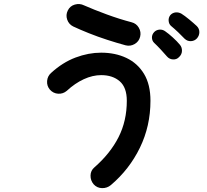

<svg xmlns="http://www.w3.org/2000/svg" viewBox="-20 -861 1040 966"><path d="M538 70Q519 86 493.5 85.5Q468 85 451 66Q435 47 435.5 22Q436 -3 455 -19Q535 -89 576.5 -171Q618 -253 618 -354Q618 -421 582.5 -452Q547 -483 489 -483Q446 -483 401.5 -462.5Q357 -442 316 -404Q297 -388 272.5 -389.5Q248 -391 231 -410Q215 -429 217 -453.5Q219 -478 237 -494Q295 -547 360 -571.5Q425 -596 489 -596Q560 -596 616 -569.5Q672 -543 704.5 -489.5Q737 -436 737 -354Q737 -227 684 -118Q631 -9 538 70ZM612 -633Q568 -645 520 -660.5Q472 -676 427 -694Q382 -712 348 -728Q326 -739 318 -762.5Q310 -786 321 -808Q332 -831 356.5 -838Q381 -845 403 -834Q453 -812 517 -788.5Q581 -765 642 -749Q666 -743 678.5 -721.5Q691 -700 685 -676Q679 -652 657.5 -639.5Q636 -627 612 -633ZM909 -666Q896 -680 876.5 -698.5Q857 -717 840 -731Q830 -740 828.5 -756Q827 -772 837 -785Q848 -797 863.5 -798.5Q879 -800 893 -792Q909 -782 931.5 -763.5Q954 -745 970 -730Q983 -717 983 -699.5Q983 -682 971 -668Q959 -655 941 -654Q923 -653 909 -666ZM881 -574Q869 -561 850.5 -562Q832 -563 820 -577Q808 -591 789.5 -611Q771 -631 755 -646Q745 -656 744.5 -671.5Q744 -687 756 -700Q767 -711 783 -712Q799 -713 812 -703Q828 -692 849.5 -672.5Q871 -653 885 -636Q896 -623 895.5 -605Q895 -587 881 -574Z"/></svg>

Font: Zen Maru Gothic
Style: Bold
Weight: 700
Designer: Yoshimichi Ohira
Foundry: Positype
Version: Version 1.001